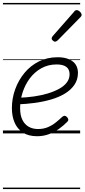

<svg xmlns="http://www.w3.org/2000/svg" viewBox="-20 -909 576 1308"><path d="M233 19Q173 19 135 -6.5Q97 -32 79 -75Q61 -118 61 -172Q61 -239 83.5 -301Q106 -363 147 -412.5Q188 -462 245 -490.5Q302 -519 373 -519Q420 -519 451 -505Q482 -491 496.5 -467.5Q511 -444 511 -413Q511 -367 487.5 -332Q464 -297 423 -272Q382 -247 329 -231.5Q276 -216 217 -208Q158 -200 98 -198L111 -243Q162 -245 211.5 -252Q261 -259 304.5 -272Q348 -285 382 -303.5Q416 -322 435 -347Q454 -372 454 -403Q454 -437 431.5 -453.5Q409 -470 366 -470Q308 -470 261.5 -444Q215 -418 183 -375Q151 -332 134 -279.5Q117 -227 117 -173Q117 -124 132.5 -92.5Q148 -61 175.5 -45.5Q203 -30 239 -30Q277 -30 307 -43Q337 -56 361 -75.5Q385 -95 404 -113Q414 -121 421.5 -120Q429 -119 436 -112Q443 -105 445 -96.5Q447 -88 438 -79Q415 -55 383 -32Q351 -9 313.5 5Q276 19 233 19ZM354 -625Q349 -625 340.5 -632Q332 -639 332 -646Q332 -650 333.5 -654Q335 -658 339 -663L483 -827Q488 -835 493 -837.5Q498 -840 503 -840Q510 -840 517.5 -835Q525 -830 530.5 -822.5Q536 -815 536 -808Q536 -803 534 -799.5Q532 -796 528 -792L373 -634Q363 -625 354 -625ZM0 369H526V379H0ZM0 -20H526V0H0ZM0 -505H526V-500H0ZM0 -889H526V-879H0Z"/></svg>

Font: Playwrite HR Guides
Style: Regular
Weight: 400
Designer: Veronika Burian, José Scaglione
Foundry: TypeTogether
Version: Version 1.003